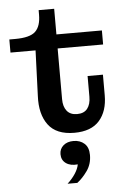

<svg xmlns="http://www.w3.org/2000/svg" viewBox="-61 -699 681 1022"><g transform="rotate(-5 279.0 -188.0)"><path d="M318 12Q222 12 179 -45.5Q136 -103 141 -201L150 -443H16V-513H47Q126 -513 155.5 -541Q185 -569 185 -631V-655H268V-518H511V-443H268V-172Q268 -132 286.5 -109Q305 -86 341 -86Q378 -86 396 -109Q414 -132 414 -172V-283H496V-173Q496 -88 452 -38Q408 12 318 12ZM258 279Q284 255 300.5 229.5Q317 204 321 181Q282 185 258 168Q234 151 234 119Q234 91 254.5 73Q275 55 309 55Q344 55 367 75.5Q390 96 390 137Q390 185 364.5 221Q339 257 310 279Z"/></g></svg>

Font: Montagu Slab 16pt Medium
Style: Regular
Weight: 500
Designer: Florian Karsten
Foundry: Florian Karsten
Version: Version 1.000; ttfautohint (v1.8.3)